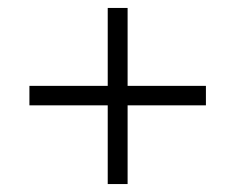

<svg xmlns="http://www.w3.org/2000/svg" viewBox="-20 -563 591 483"><path d="M251 -298H54V-347H251V-543H301V-347H498V-298H301V-100H251Z"/></svg>

Font: Noto Sans Devanagari Light
Style: Regular
Weight: 300
Version: Version 2.003